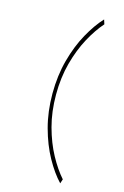

<svg xmlns="http://www.w3.org/2000/svg" viewBox="-136 -808 666 1031"><g transform="rotate(15 197.5 -292.5)"><path d="M144 -292Q144 -392 167.5 -479Q191 -566 229 -634.5Q267 -703 309 -748L317 -723Q278 -679 243 -614.5Q208 -550 186 -468.5Q164 -387 164 -292Q164 -197 186 -115.5Q208 -34 243 30.5Q278 95 317 139L309 163Q267 119 229 50.5Q191 -18 167.5 -105Q144 -192 144 -292Z"/></g></svg>

Font: Synthetic Thin
Style: Regular
Weight: 100
Designer: Santiago Orozco
Foundry: Typemade
Version: Version 2.000; ttfautohint (v1.8.4.7-5d5b)